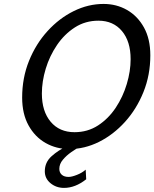

<svg xmlns="http://www.w3.org/2000/svg" viewBox="-20 -730 769 956"><path d="M351.1 -71.8Q416.5 -71.8 468.3 -105.5Q520 -139.2 556.2 -193.6Q592.3 -248 611.3 -311.8Q630.4 -375.5 630.4 -435.5Q630.4 -523.9 587.2 -575.4Q543.9 -627 470.2 -627Q404.8 -627 352.8 -593.5Q300.8 -560.1 263.9 -505.9Q227.1 -451.7 207.8 -388.2Q188.5 -324.7 188.5 -264.2Q188.5 -175.8 232.2 -123.8Q275.9 -71.8 351.1 -71.8ZM728.5 -454.6Q728.5 -356.4 694.3 -271.7Q660.2 -187 602.3 -123Q544.4 -59.1 472.7 -23.4Q400.9 12.2 325.2 12.2Q260.3 12.2 207 -18.1Q153.8 -48.3 122.1 -105.7Q90.3 -163.1 90.3 -244.1Q90.3 -342.3 124.5 -427Q158.7 -511.7 216.8 -575.4Q274.9 -639.2 347.2 -674.8Q419.4 -710.4 495.6 -710.4Q560.1 -710.4 612.8 -680.2Q665.5 -649.9 697 -592.8Q728.5 -535.6 728.5 -454.6ZM310.5 0H378.9Q358.9 10.7 334.7 27.6Q310.5 44.4 293 65.4Q275.4 86.4 275.4 110.8Q275.4 128.9 287.4 139.9Q299.3 150.9 321.8 150.9Q337.4 150.9 363.3 140.6Q389.2 130.4 406.7 114.7L409.2 162.6Q355 205.6 298.8 205.6Q259.8 205.6 231.4 182.1Q203.1 158.7 203.1 123Q203.1 78.1 236.8 47.9Q270.5 17.6 310.5 0Z"/></svg>

Font: Andika
Style: Italic
Weight: 400
Italic angle: -14°
Designer: Victor Gaultney, Annie Olsen, Julie Remington, Don Collingsworth, Eric Hays, Becca Hirsbrunner
Foundry: SIL International
Version: Version 6.101